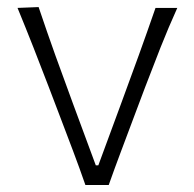

<svg xmlns="http://www.w3.org/2000/svg" viewBox="-20 -531 558 551"><path d="M225.1 0Q208.5 -47.9 189.9 -97.2Q171.4 -146.5 153.8 -192.4L119.6 -282.2Q98.1 -338.4 75.7 -395.5Q53.2 -452.6 30.3 -508.3L90.8 -510.7Q114.3 -440.9 138.9 -372.1Q163.6 -303.2 189.5 -233.4L254.9 -56.6H262.2L327.6 -233.9Q353.5 -304.2 378.2 -372.3Q402.8 -440.4 426.3 -508.3H488.8Q463.4 -452.1 440.7 -394.8Q418 -337.4 396.5 -280.8L362.3 -189.9Q344.2 -141.6 326.7 -95Q309.1 -48.3 292 0Z"/></svg>

Font: Pinar-DS3-FD Light
Style: Regular
Weight: 300
Designer: Amin Abedi
Version: Version 3.000